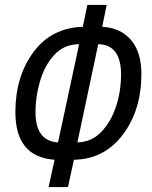

<svg xmlns="http://www.w3.org/2000/svg" viewBox="-20 -744 612 774"><path d="M176 10H254L278 -100Q400 -102 475 -201Q550 -300 550 -446Q550 -534 508 -583Q466 -632 392 -636L410 -724H332L314 -636Q187 -632 114.5 -533.5Q42 -435 42 -292Q42 -111 200 -100ZM214 -170Q123 -175 123 -293Q123 -356 142 -419Q161 -482 199.5 -523.5Q238 -565 299 -566ZM292 -170 376 -566Q468 -564 468 -444Q468 -376 447.5 -314Q427 -252 387.5 -211.5Q348 -171 292 -170Z"/></svg>

Font: Noto Sans UI Condensed
Style: Italic
Weight: 400
Width: 3
Italic angle: -12°
Designer: Monotype Design Team
Foundry: Monotype Imaging Inc.
Version: Version 1.901